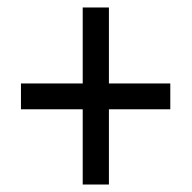

<svg xmlns="http://www.w3.org/2000/svg" viewBox="-20 -610 513 513"><path d="M271 -387V-590H201V-387H36V-318H201V-117H271V-318H435V-387Z"/></svg>

Font: Noto Sans Khmer UI Condensed
Style: Regular
Weight: 400
Width: 3
Designer: Danh Hong and the Monotype Design Team
Foundry: Monotype Imaging Inc.
Version: Version 2.002